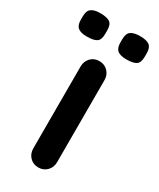

<svg xmlns="http://www.w3.org/2000/svg" viewBox="-228 -778 693 837"><g transform="rotate(30 118.0 -359.0)"><path d="M178 -61Q178 -35 161 -17.5Q144 0 118 0Q92 0 75 -17.5Q58 -35 58 -61V-474Q58 -500 75 -517.5Q92 -535 118 -535Q144 -535 161 -517.5Q178 -500 178 -474ZM215 -600Q184 -600 170 -611.5Q156 -623 156 -650V-668Q156 -697 171.5 -707.5Q187 -718 217 -718Q250 -718 264.5 -707Q279 -696 279 -668V-650Q279 -620 264 -610Q249 -600 215 -600ZM16 -600Q-15 -600 -29 -611.5Q-43 -623 -43 -650V-668Q-43 -696 -28 -707Q-13 -718 16 -718Q51 -718 65.5 -707.5Q80 -697 80 -668V-650Q80 -620 65 -610Q50 -600 16 -600Z"/></g></svg>

Font: zvoove
Style: Bold
Weight: 700
Designer: Vernon Adams (Nunito) & Andrew Paglinawan (Quicksand)
Foundry: zvoove
Version: Version 3.006